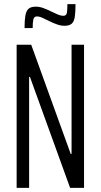

<svg xmlns="http://www.w3.org/2000/svg" viewBox="-20 -903 484 923"><path d="M60 0V-688H130L320 -163H324V-688H384V0H317L124 -533H120V0ZM98 -768Q98 -805 102 -828Q106 -851 117.5 -861Q129 -871 152 -871Q170 -871 189 -864Q208 -857 228 -847Q244 -839 258.5 -833Q273 -827 284 -827Q299 -827 301.5 -841Q304 -855 304 -883H343Q343 -845 339.5 -822Q336 -799 324.5 -789Q313 -779 290 -779Q273 -779 254.5 -785.5Q236 -792 216 -802Q199 -810 184.5 -817Q170 -824 157 -824Q144 -824 140.5 -810Q137 -796 137 -768Z"/></svg>

Font: Saira ExtraCondensed
Style: Regular
Weight: 400
Width: 2
Designer: Hector Gatti with collaboration of the Omnibus-Type team
Foundry: Omnibus-Type
Version: Version 1.101